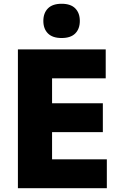

<svg xmlns="http://www.w3.org/2000/svg" viewBox="-20 -990 632 1010"><path d="M376 -814.2Q352.1 -790 304.2 -790Q256.3 -790 232.2 -814.2Q208 -838.4 208 -879.9Q208 -921.4 232.2 -945.8Q256.3 -970.2 304.2 -970.2Q352.1 -970.2 376 -945.8Q399.9 -921.4 399.9 -879.9Q399.9 -838.4 376 -814.2ZM542 0H74.2V-730H536.1V-578.1H253.9V-446.8H521V-294.9H253.9V-151.9H542Z"/></svg>

Font: Sora ExtraBold
Style: Regular
Weight: 800
Designer: Jonathan Barnbrook, Julián Moncada
Foundry: Barnbrook Fonts
Version: Version 2.000